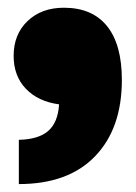

<svg xmlns="http://www.w3.org/2000/svg" viewBox="-20 -253 344 487"><path d="M27.8 213.9V101.6Q77.6 100.6 102.3 79.1Q127 57.6 129.9 11.7Q76.2 4.4 45.4 -28.1Q14.6 -60.5 14.6 -111.3Q14.6 -166 50 -199.7Q85.4 -233.4 142.1 -233.4Q213.9 -233.4 251.5 -186.8Q289.1 -140.1 289.1 -50.3Q289.1 72.8 221.2 143.3Q153.3 213.9 27.8 213.9Z"/></svg>

Font: Bevan
Style: Regular
Weight: 400
Designer: Vernon Adams
Foundry: Vernon Adams
Version: Version 2.100; ttfautohint (v1.8.3)